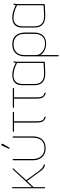

<svg xmlns="http://www.w3.org/2000/svg" viewBox="1006 -1725 932 2984"><g transform="rotate(-90 1472.0 -233.0)"><path d="M292 -113 164 -292 355 -500H332L56 -203V-507L38 -511V0H56V-179L152 -278L291 -86Q304 -68 321.5 -48Q339 -28 361 -14Q383 0 407 0H408V-19H407Q392 -19 374 -29.5Q356 -40 335.5 -61Q315 -82 292 -113Z M844 -185V-501H824V-185Q824 -135 807 -94.5Q790 -54 754.5 -31Q719 -8 661 -8Q606 -8 568.5 -31.5Q531 -55 512 -95.5Q493 -136 493 -185V-501H473V-185Q473 -131 494 -87Q515 -43 556.5 -16.5Q598 10 661 10Q751 10 797.5 -43.5Q844 -97 844 -185ZM726 -653Q729 -657 729.5 -661.5Q730 -666 728.5 -670.5Q727 -675 722 -677Q718 -679 714 -678.5Q710 -678 706.5 -675.5Q703 -673 701 -668L649 -553H670Z M1079 -133V-481H1222V-500H919V-481H1059V-133Q1059 -105 1062 -82Q1065 -59 1074 -41Q1083 -23 1100.5 -9.5Q1118 4 1146 13L1153 -4Q1116 -14 1100.5 -34Q1085 -54 1082 -80Q1079 -106 1079 -133Z M1451 -133V-481H1594V-500H1291V-481H1431V-133Q1431 -105 1434 -82Q1437 -59 1446 -41Q1455 -23 1472.5 -9.5Q1490 4 1518 13L1525 -4Q1488 -14 1472.5 -34Q1457 -54 1454 -80Q1451 -106 1451 -133Z M2012 -487 1996 -490Q1996 -490 1993 -479Q1990 -468 1988 -455Q1958 -470 1925.5 -482Q1893 -494 1860.5 -501Q1828 -508 1797 -508Q1767 -508 1739 -501Q1711 -494 1688.5 -477Q1666 -460 1653 -430Q1640 -400 1640 -354V-158Q1640 -127 1648.5 -98Q1657 -69 1677 -46Q1697 -23 1731.5 -9.5Q1766 4 1817 4Q1839 4 1865 3Q1891 2 1916 1Q1941 0 1961.5 -1.5Q1982 -3 1994 -3.5Q2006 -4 2005 -4V-434Q2005 -451 2008.5 -469Q2012 -487 2012 -487ZM1659 -163V-351Q1659 -384 1667.5 -409.5Q1676 -435 1692.5 -453Q1709 -471 1734 -480Q1759 -489 1792 -489Q1815 -489 1840 -485Q1865 -481 1890 -474Q1915 -467 1939.5 -456.5Q1964 -446 1986 -433V-22Q1987 -22 1970.5 -21Q1954 -20 1928 -18.5Q1902 -17 1872.5 -15.5Q1843 -14 1817 -14Q1764 -14 1729 -31Q1694 -48 1676.5 -81Q1659 -114 1659 -163Z M2458 -171V-311Q2458 -403 2411 -455.5Q2364 -508 2275 -508Q2186 -508 2137 -457Q2088 -406 2088 -311V207L2108 213V-76Q2117 -54 2136.5 -36.5Q2156 -19 2181 -6.5Q2206 6 2232.5 12Q2259 18 2283 18Q2339 18 2378 -3.5Q2417 -25 2437.5 -67.5Q2458 -110 2458 -171ZM2438 -316V-165Q2438 -114 2421.5 -78Q2405 -42 2374 -22Q2343 -2 2299 1Q2267 3 2233.5 -5.5Q2200 -14 2171.5 -32.5Q2143 -51 2125.5 -79Q2108 -107 2108 -143V-316Q2108 -370 2127 -408.5Q2146 -447 2183 -467.5Q2220 -488 2275 -488Q2323 -488 2360 -469Q2397 -450 2417.5 -412Q2438 -374 2438 -316Z M2908 -487 2892 -490Q2892 -490 2889 -479Q2886 -468 2884 -455Q2854 -470 2821.5 -482Q2789 -494 2756.5 -501Q2724 -508 2693 -508Q2663 -508 2635 -501Q2607 -494 2584.5 -477Q2562 -460 2549 -430Q2536 -400 2536 -354V-158Q2536 -127 2544.5 -98Q2553 -69 2573 -46Q2593 -23 2627.5 -9.5Q2662 4 2713 4Q2735 4 2761 3Q2787 2 2812 1Q2837 0 2857.5 -1.5Q2878 -3 2890 -3.5Q2902 -4 2901 -4V-434Q2901 -451 2904.5 -469Q2908 -487 2908 -487ZM2555 -163V-351Q2555 -384 2563.5 -409.5Q2572 -435 2588.5 -453Q2605 -471 2630 -480Q2655 -489 2688 -489Q2711 -489 2736 -485Q2761 -481 2786 -474Q2811 -467 2835.5 -456.5Q2860 -446 2882 -433V-22Q2883 -22 2866.5 -21Q2850 -20 2824 -18.5Q2798 -17 2768.5 -15.5Q2739 -14 2713 -14Q2660 -14 2625 -31Q2590 -48 2572.5 -81Q2555 -114 2555 -163Z"/></g></svg>

Font: Advent Pro Thin
Style: Regular
Weight: 250
Version: Version 3.000